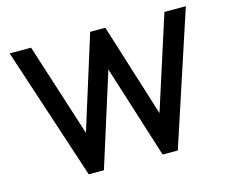

<svg xmlns="http://www.w3.org/2000/svg" viewBox="-98 -840 1179 979"><g transform="rotate(-15 491.0 -350.0)"><path d="M256 0 26 -700H139L312 -161H282L451 -700H531L700 -161H670L843 -700H956L726 0H646L476 -538H506L336 0Z"/></g></svg>

Font: Outfit Thin Medium
Style: Regular
Weight: 500
Version: Version 1.100;gftools[0.9.27]